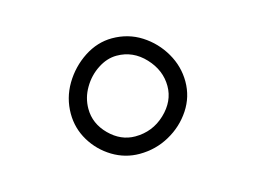

<svg xmlns="http://www.w3.org/2000/svg" viewBox="-48 -878 507 385"><g transform="rotate(-15 205.0 -686.0)"><path d="M327.1 -683.1Q327.1 -651.4 309.6 -624.8Q292 -598.1 263.4 -582.3Q234.9 -566.4 201.2 -566.4Q171.4 -566.4 145.5 -582Q119.6 -597.7 104 -623.5Q88.4 -649.4 88.4 -679.7Q88.4 -712.4 105.2 -740.7Q122.1 -769 149.4 -786.9Q176.8 -804.7 207 -804.7Q240.7 -804.7 267.8 -787.4Q294.9 -770 311 -742.2Q327.1 -714.4 327.1 -683.1ZM290 -683.6Q290 -716.3 265.6 -742.4Q241.2 -768.6 207 -768.6Q187 -768.6 168 -756.1Q148.9 -743.7 137 -723.4Q125 -703.1 125 -680.2Q125 -649.4 148.4 -626Q171.9 -602.5 201.7 -602.5Q237.8 -602.5 263.9 -627.2Q290 -651.9 290 -683.6Z"/></g></svg>

Font: Mikhak Light
Style: Regular
Weight: 300
Designer: Amin Abedi
Version: Version 3.3